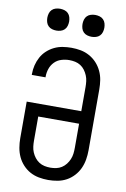

<svg xmlns="http://www.w3.org/2000/svg" viewBox="-102 -1006 705 1074"><g transform="rotate(10 250.0 -469.5)"><path d="M250 8Q223 8 196.5 3Q170 -2 147 -14.5Q124 -27 105.5 -47Q87 -67 76 -91Q65 -115 60.5 -141.5Q56 -168 56 -195V-403H366V-540Q366 -557 364 -573.5Q362 -590 355.5 -605.5Q349 -621 339 -634.5Q329 -648 315 -657Q301 -666 284.5 -669.5Q268 -673 251 -673Q228 -673 205.5 -666Q183 -659 167 -642.5Q151 -626 143.5 -604Q136 -582 136 -559V-555H58V-561Q58 -586 64 -610.5Q70 -635 82 -657Q94 -679 112.5 -696Q131 -713 153.5 -724Q176 -735 201 -739Q226 -743 251 -743Q278 -743 304 -738Q330 -733 353.5 -720Q377 -707 395 -687.5Q413 -668 424.5 -643.5Q436 -619 440 -593Q444 -567 444 -540V-195Q444 -168 439.5 -141.5Q435 -115 424 -91Q413 -67 394.5 -47Q376 -27 353 -14.5Q330 -2 303.5 3Q277 8 250 8ZM250 -62Q267 -62 283.5 -65.5Q300 -69 314 -78Q328 -87 338.5 -100.5Q349 -114 355.5 -129.5Q362 -145 364 -161.5Q366 -178 366 -195V-332H134V-195Q134 -178 136 -161.5Q138 -145 144.5 -129.5Q151 -114 161.5 -100.5Q172 -87 186 -78Q200 -69 216.5 -65.5Q233 -62 250 -62ZM350 -823Q338 -823 325.5 -826.5Q313 -830 304 -839Q295 -848 291.5 -860.5Q288 -873 288 -885Q288 -897 291.5 -909.5Q295 -922 304 -931Q313 -940 325.5 -943.5Q338 -947 350 -947Q362 -947 374.5 -943.5Q387 -940 396 -931Q405 -922 408.5 -909.5Q412 -897 412 -885Q412 -873 408.5 -860.5Q405 -848 396 -839Q387 -830 374.5 -826.5Q362 -823 350 -823ZM150 -823Q138 -823 125.5 -826.5Q113 -830 104 -839Q95 -848 91.5 -860.5Q88 -873 88 -885Q88 -897 91.5 -909.5Q95 -922 104 -931Q113 -940 125.5 -943.5Q138 -947 150 -947Q162 -947 174.5 -943.5Q187 -940 196 -931Q205 -922 208.5 -909.5Q212 -897 212 -885Q212 -873 208.5 -860.5Q205 -848 196 -839Q187 -830 174.5 -826.5Q162 -823 150 -823Z"/></g></svg>

Font: Iosevka srxl
Style: Regular
Weight: 400
Monospace: yes
Designer: Belleve Invis
Foundry: Belleve Invis
Version: Version 33.0.1; ttfautohint (v1.8.3)